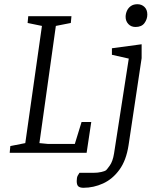

<svg xmlns="http://www.w3.org/2000/svg" viewBox="-20 -725 749 911"><path d="M26 0 29 -32 100 -46 179 -602 111 -616 114 -648H319L316 -616L245 -602L167 -46L208 -42H335L367 -146H413L391 0ZM376 166Q360 166 352 159.5Q344 153 344 134Q344 117 349 108Q354 99 357 95H423Q444 95 461 91Q478 87 483 83Q486 81 500.5 61Q515 41 521 4L591 -447L511 -465V-496L652 -515V-449L590 -36Q579 36 546.5 80.5Q514 125 469 145.5Q424 166 376 166ZM623 -597Q602 -597 589 -611Q576 -625 576 -645Q576 -659 582 -673Q588 -687 600.5 -696Q613 -705 632 -705Q652 -705 665.5 -692Q679 -679 679 -656Q679 -634 665.5 -615.5Q652 -597 623 -597Z"/></svg>

Font: Faustina Light Light
Style: Italic
Weight: 300
Italic angle: -8°
Version: Version 1.200